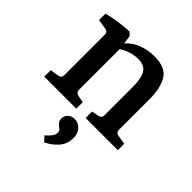

<svg xmlns="http://www.w3.org/2000/svg" viewBox="-178 -551 890 890"><g transform="rotate(45 267.0 -106.0)"><path d="M305 0V-42L340 -49Q348 -51 353 -56Q358 -61 358 -71V-255Q358 -312 342 -339Q326 -366 284 -366Q253 -366 223 -354Q193 -342 168 -318L171 -351Q201 -393 241.5 -410.5Q282 -428 328 -428Q401 -428 427 -386.5Q453 -345 453 -269V-71Q453 -52 472 -49L516 -42V0ZM34 0V-42L76 -49Q95 -52 95 -71V-336Q95 -354 77 -357L28 -365V-407Q61 -416 97.5 -421Q134 -426 165 -427L181 -413L191 -340V-71Q191 -53 209 -49L244 -42V0ZM331 108Q331 145 307 172.5Q283 200 249 216L227 192Q240 181 251 167.5Q262 154 262 141Q262 128 256.5 123.5Q251 119 246 115Q239 110 233 102.5Q227 95 227 81Q227 63 240 51Q253 39 273 39Q298 39 315 58.5Q332 78 331 108Z"/></g></svg>

Font: Rasa Medium
Style: Regular
Weight: 500
Designer: Anna Giedrys (Yrsa+Rasa design), David Brezina (Yrsa art-direction, Rasa art-direction, design)
Foundry: Rosetta Type Foundry
Version: Version 2.004